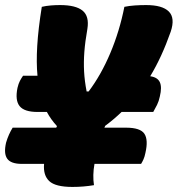

<svg xmlns="http://www.w3.org/2000/svg" viewBox="-28 -729 702 758"><path d="M63 -430H120Q115 -481 119 -548Q123 -615 137 -702Q154 -706 172.5 -707.5Q191 -709 209 -709Q271 -709 298 -687Q325 -665 317 -615Q308 -564 305 -524Q302 -484 304 -446.5Q306 -409 314 -368H322Q371 -433 407.5 -519.5Q444 -606 463 -702Q482 -706 504 -707.5Q526 -709 549 -709Q613 -709 638.5 -683.5Q664 -658 646 -604Q628 -553 608 -509.5Q588 -466 565 -428Q594 -424 603 -404.5Q612 -385 603 -348Q599 -329 592 -315Q585 -301 577 -287H452Q422 -258 387 -232Q386 -228 384 -225H469Q526 -225 542 -201Q558 -177 546 -125Q543 -110 538.5 -100Q534 -90 529 -82H345Q341 -60 340.5 -38.5Q340 -17 343 2Q302 9 258 9Q191 9 166.5 -14Q142 -37 146 -82H58Q15 -82 0.5 -102.5Q-14 -123 -4 -166Q1 -183 7.5 -197.5Q14 -212 22 -225H194Q195 -228 197 -231Q173 -257 157 -287H120Q68 -287 49.5 -310Q31 -333 41 -382Q45 -399 50.5 -409.5Q56 -420 63 -430Z"/></svg>

Font: Recursive Sn Csl St Blk
Style: Italic
Weight: 900
Italic angle: -15°
Version: Version 1.079;hotconv 1.0.112;makeotfexe 2.5.65598; ttfautoh